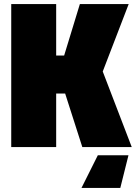

<svg xmlns="http://www.w3.org/2000/svg" viewBox="-20 -720 665 940"><path d="M35 0V-700H255V-448H294L371 -700H610L483 -370L625 0H383L299 -262H255V0ZM609 40 569 200H379L459 40Z"/></svg>

Font: Tektur SemiCondensed Black
Style: Regular
Weight: 900
Width: 4
Designer: Adam Jagosz
Foundry: Adam Jagosz
Version: Version 1.005;gftools[0.9.30]